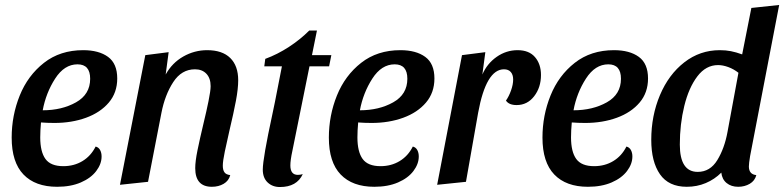

<svg xmlns="http://www.w3.org/2000/svg" viewBox="-20 -732 3157 773"><path d="M452 -416Q452 -359 418 -319Q384 -279 326.5 -258Q269 -237 199 -237Q171 -237 145 -239Q142 -206 142 -179Q142 -121 163 -92Q184 -63 235 -63Q278 -63 312 -83.5Q346 -104 365 -142Q377 -139 383 -128Q389 -117 389 -102Q389 -72 367.5 -43.5Q346 -15 305.5 2.5Q265 20 210 20Q122 20 74.5 -29.5Q27 -79 27 -178Q27 -267 59.5 -347.5Q92 -428 157 -479Q222 -530 315 -530Q378 -530 415 -503Q452 -476 452 -416ZM152 -288Q229 -288 286 -320Q343 -352 343 -415Q343 -473 292 -473Q239 -473 202 -415.5Q165 -358 152 -288Z M814 -530Q875 -530 907 -498.5Q939 -467 939 -409Q939 -375 930 -327Q921 -279 903 -203Q893 -160 885 -121.5Q877 -83 877 -65Q877 -48 883.5 -38.5Q890 -29 907 -27Q901 -4 880.5 8Q860 20 833 20Q766 20 766 -55Q766 -82 775 -126.5Q784 -171 800 -238Q811 -283 819.5 -325Q828 -367 828 -385Q828 -417 811 -435Q794 -453 765 -453Q711 -453 677.5 -401.5Q644 -350 630 -278L576 0L463 12L565 -510L659 -522L647 -432Q673 -479 718 -504.5Q763 -530 814 -530Z M1305 -465H1226L1157 -124Q1149 -87 1149 -66Q1149 -28 1179 -28Q1189 -28 1199 -31Q1175 21 1107 21Q1077 21 1057.5 2.5Q1038 -16 1038 -49Q1038 -94 1077 -274L1087 -322L1115 -465H1044L1048 -495Q1097 -513 1143 -543Q1189 -573 1225 -609H1256L1236 -510H1314Z M1729 -416Q1729 -359 1695 -319Q1661 -279 1603.5 -258Q1546 -237 1476 -237Q1448 -237 1422 -239Q1419 -206 1419 -179Q1419 -121 1440 -92Q1461 -63 1512 -63Q1555 -63 1589 -83.5Q1623 -104 1642 -142Q1654 -139 1660 -128Q1666 -117 1666 -102Q1666 -72 1644.5 -43.5Q1623 -15 1582.5 2.5Q1542 20 1487 20Q1399 20 1351.5 -29.5Q1304 -79 1304 -178Q1304 -267 1336.5 -347.5Q1369 -428 1434 -479Q1499 -530 1592 -530Q1655 -530 1692 -503Q1729 -476 1729 -416ZM1429 -288Q1506 -288 1563 -320Q1620 -352 1620 -415Q1620 -473 1569 -473Q1516 -473 1479 -415.5Q1442 -358 1429 -288Z M2064 -530Q2110 -530 2134 -502Q2158 -474 2158 -430Q2158 -380 2130.5 -344.5Q2103 -309 2060 -309Q2029 -309 2017 -327Q2029 -344 2037.5 -368Q2046 -392 2046 -412Q2046 -431 2036.5 -442Q2027 -453 2009 -453Q1937 -453 1905 -278L1856 0L1740 12L1840 -510L1934 -522L1922 -432Q1941 -476 1979.5 -503Q2018 -530 2064 -530Z M2589 -416Q2589 -359 2555 -319Q2521 -279 2463.5 -258Q2406 -237 2336 -237Q2308 -237 2282 -239Q2279 -206 2279 -179Q2279 -121 2300 -92Q2321 -63 2372 -63Q2415 -63 2449 -83.5Q2483 -104 2502 -142Q2514 -139 2520 -128Q2526 -117 2526 -102Q2526 -72 2504.5 -43.5Q2483 -15 2442.5 2.5Q2402 20 2347 20Q2259 20 2211.5 -29.5Q2164 -79 2164 -178Q2164 -267 2196.5 -347.5Q2229 -428 2294 -479Q2359 -530 2452 -530Q2515 -530 2552 -503Q2589 -476 2589 -416ZM2289 -288Q2366 -288 2423 -320Q2480 -352 2480 -415Q2480 -473 2429 -473Q2376 -473 2339 -415.5Q2302 -358 2289 -288Z M2995 -62Q2995 -30 3025 -27Q3019 -4 2998.5 8Q2978 20 2952 20Q2924 20 2905.5 5Q2887 -10 2884 -37Q2857 -10 2821.5 5Q2786 20 2745 20Q2672 20 2637 -30.5Q2602 -81 2602 -169Q2602 -266 2637 -349Q2672 -432 2735 -481Q2798 -530 2878 -530Q2902 -530 2922.5 -526Q2943 -522 2968 -513L3005 -700L3117 -712L3000 -104Q2995 -74 2995 -62ZM2871 -470Q2822 -470 2787.5 -424.5Q2753 -379 2735 -305.5Q2717 -232 2717 -150Q2717 -40 2789 -40Q2839 -40 2868 -87.5Q2897 -135 2909 -201L2953 -439Q2934 -454 2912 -462Q2890 -470 2871 -470Z"/></svg>

Font: Sansita
Style: Italic
Weight: 400
Italic angle: -11°
Designer: Pablo Cosgaya
Foundry: Omnibus-Type
Version: Version 1.006